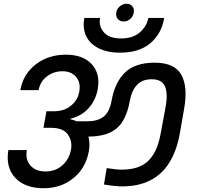

<svg xmlns="http://www.w3.org/2000/svg" viewBox="-20 -1021 1101 1029"><path d="M213.9 -12.2Q113.3 -12.2 61.3 -68.4Q9.3 -124.5 24.9 -216.8H124Q114.7 -166.5 142.8 -134.3Q170.9 -102.1 224.1 -102.1Q276.9 -102.1 314 -134.8Q351.1 -167.5 360.8 -220.2Q368.2 -267.6 342.5 -301.8Q316.9 -335.9 253.9 -335.9H212.9L229 -424.8H270Q325.2 -424.8 361.6 -455.6Q397.9 -486.3 404.8 -529.8Q413.6 -579.1 387.5 -609.1Q361.3 -639.2 314.9 -639.2Q267.6 -639.2 231.4 -611.6Q195.3 -584 187 -538.1H88.9Q104.5 -624.5 171.9 -676.3Q239.3 -728 333 -728Q423.8 -728 470.9 -677.7Q518.1 -627.4 503.9 -543.9Q493.2 -483.9 455.3 -441.7Q417.5 -399.4 357.9 -384.8V-381.8Q378.4 -377 390.1 -371.1H449.2Q502.9 -371.1 534.9 -395.5Q566.9 -419.9 578.1 -481.9Q595.7 -580.1 650.1 -632.6Q704.6 -685.1 809.1 -685.1Q915 -685.1 951.4 -620.8Q987.8 -556.6 966.8 -438L943.8 -306.2Q893.1 -22 634.8 -22Q598.6 -22 537.1 -32.2L551.8 -120.1Q602.5 -111.8 632.8 -111.8Q682.6 -111.8 719.7 -125.2Q756.8 -138.7 780.8 -165.3Q804.7 -191.9 819.1 -226.8Q833.5 -261.7 841.8 -309.1L868.2 -451.2Q880.4 -521 863.8 -558.6Q847.2 -596.2 793 -596.2Q741.2 -596.2 713.1 -564.9Q685.1 -533.7 675.8 -481Q657.2 -377 605.2 -333Q553.2 -289.1 454.1 -289.1Q463.4 -251 456.1 -210Q439.5 -119.6 373 -65.9Q306.6 -12.2 213.9 -12.2ZM623 -738.8Q551.8 -738.8 504.6 -764.4Q457.5 -790 439.9 -831.8Q422.4 -873.5 432.1 -924.8H516.1Q508.3 -879.9 537.1 -847.4Q565.9 -814.9 628.9 -814.9Q691.4 -814.9 729 -847.2Q766.6 -879.4 774.9 -924.8H859.9Q846.2 -840.8 786.4 -789.8Q726.6 -738.8 623 -738.8ZM642.1 -905.8Q622.6 -905.8 611.3 -919.4Q600.1 -933.1 603 -953.1Q606 -973.1 622.3 -987.1Q638.7 -1001 658.2 -1001Q678.2 -1001 689.5 -987.1Q700.7 -973.1 696.8 -953.1Q693.8 -933.1 678 -919.4Q662.1 -905.8 642.1 -905.8Z"/></svg>

Font: Poppins Medium
Style: Italic
Weight: 500
Italic angle: -10°
Designer: Ninad Kale (Devanagari), Jonny Pinhorn (Latin)
Foundry: Indian Type Foundry
Version: Version 3.200;PS 1.000;hotconv 16.6.54;makeotf.lib2.5.65590